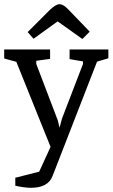

<svg xmlns="http://www.w3.org/2000/svg" viewBox="-42 -730 537 916"><path d="M106 166Q90 166 68.5 163Q47 160 31 156V118L145 89L221 -77V0H211L36 -435L-22 -451V-494H197V-449L131 -440V-425L234 -155L242 -121L254 -165L354 -425V-437L290 -448V-494H475V-452L421 -436L209 109Q198 138 172 152Q146 166 106 166ZM90 -577 196 -683Q210 -696 221.5 -703Q233 -710 242 -710Q250 -710 259.5 -705Q269 -700 280 -689L386 -579L351 -544L233 -628L118 -545Z"/></svg>

Font: Faustina VF Beta
Style: Regular
Weight: 400
Designer: Alfonso Garcia
Foundry: Omnibus-Type
Version: Version 1.006